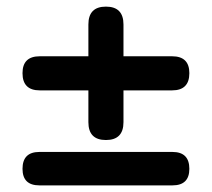

<svg xmlns="http://www.w3.org/2000/svg" viewBox="-20 -560 640 580"><path d="M300 -137Q247 -137 247 -191V-287H100Q48 -287 48 -339Q48 -390 100 -390H247V-486Q247 -540 300 -540Q353 -540 353 -486V-390H500Q552 -390 552 -339Q552 -287 500 -287H353V-191Q353 -137 300 -137ZM99 0Q48 0 48 -50Q48 -101 99 -101H501Q552 -101 552 -50Q552 0 501 0Z"/></svg>

Font: Chiron GoRound TC
Style: Bold
Weight: 700
Designer: Ryoko NISHIZUKA 西塚涼子 (kana, bopomofo & ideographs); Paul D. Hunt (Latin, Greek & Cyrillic); Sandoll Communications 산돌커뮤니
Foundry: Adobe
Version: Version 1.000;hotconv 1.1.1;makeotfexe 2.6.0